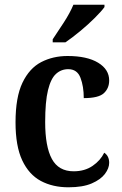

<svg xmlns="http://www.w3.org/2000/svg" viewBox="-20 -786 520 816"><path d="M271 10Q204 10 153.5 -17Q103 -44 74.5 -104.5Q46 -165 46 -266Q46 -373 75.5 -434.5Q105 -496 155 -522Q205 -548 267 -548Q350 -548 397 -519.5Q444 -491 444 -444Q444 -411 421.5 -390Q399 -369 336 -369Q336 -419 322 -455.5Q308 -492 270 -492Q240 -492 218 -472Q196 -452 184 -403Q172 -354 172 -267Q172 -163 200.5 -110.5Q229 -58 293 -58Q340 -58 373.5 -81Q407 -104 423 -137Q444 -123 444 -94Q444 -71 426 -47Q408 -23 370 -6.5Q332 10 271 10ZM204 -619Q225 -650 251.5 -691Q278 -732 292 -766H424V-756Q412 -739 383.5 -710.5Q355 -682 320.5 -653.5Q286 -625 258 -606H204Z"/></svg>

Font: Noto Serif Ethiopic SemiCondensed SemiBold
Style: Regular
Weight: 600
Width: 4
Designer: Monotype Design Team
Foundry: Monotype Imaging Inc.
Version: Version 2.102; ttfautohint (v1.8.4.7-5d5b)